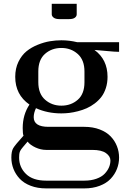

<svg xmlns="http://www.w3.org/2000/svg" viewBox="-20 -812 707 1040"><path d="M260.3 -791.5H395.5V-734.4Q395.5 -723.6 385.5 -716.1Q375.5 -708.5 354 -708.5H301.8Q280.8 -708.5 270.5 -716.6Q260.3 -724.6 260.3 -734.4ZM83.5 41.5Q83.5 93.8 120.6 130.1Q157.7 166.5 230 166.5H436.5Q473.6 166.5 502.2 156.2Q530.8 146 546.6 129.4Q562.5 112.8 570.3 94.5Q578.1 76.2 578.1 57.1Q578.1 34.7 554 17.3Q529.8 0 480 0H230Q201.2 0 172.4 -13.2Q143.6 -26.4 129.4 -44.9Q125.5 -40 118.2 -31.7Q110.8 -23.4 108.6 -20.5Q106.4 -17.6 101.6 -12Q96.7 -6.3 95.5 -4.2Q94.2 -2 91.3 2.2Q88.4 6.3 87.9 9Q87.4 11.7 85.9 15.4Q84.5 19 84.5 22.9Q84.5 26.9 84 31Q83.5 35.2 83.5 41.5ZM187.5 -366.7Q187.5 -304.2 224.1 -272Q260.7 -239.7 312.5 -239.7Q364.7 -239.7 401.1 -271.5Q437.5 -303.2 437.5 -366.7V-424.8Q437.5 -487.3 400.9 -519.8Q364.3 -552.2 312.5 -552.2Q260.3 -552.2 223.9 -520.3Q187.5 -488.3 187.5 -424.8ZM62.5 -396Q62.5 -441.4 79.8 -477.1Q97.2 -512.7 123.5 -534.2Q149.9 -555.7 184.6 -569.6Q219.2 -583.5 250.5 -588.6Q281.7 -593.8 312.5 -593.8Q355.5 -593.8 397.9 -583.5H625V-531.2Q604 -531.2 555.9 -535.9Q507.8 -540.5 491.7 -541.5Q562.5 -489.7 562.5 -396Q562.5 -363.3 553.5 -335.2Q544.4 -307.1 529.3 -287.4Q514.2 -267.6 493.2 -251.7Q472.2 -235.8 449.7 -225.8Q427.2 -215.8 402.3 -209.5Q377.4 -203.1 355.5 -200.4Q333.5 -197.8 312.5 -197.8Q236.8 -197.8 174.8 -226.1Q162.6 -200.2 162.6 -177.2Q162.6 -125 242.7 -125H436.5Q483.4 -125 520.3 -110.8Q557.1 -96.7 579.6 -73Q602.1 -49.3 613.5 -20Q625 9.3 625 41.5Q625 73.7 613.5 103Q602.1 132.3 579.6 156.2Q557.1 180.2 520.3 194.3Q483.4 208.5 436.5 208.5H230Q183.1 208.5 146.2 194.3Q109.4 180.2 86.9 156.2Q64.5 132.3 53 103Q41.5 73.7 41.5 41.5Q41.5 7.8 51.5 -9.3Q61.5 -26.4 107.4 -77.1Q103 -85.9 103 -118.7Q103 -190.4 139.6 -245.6Q62.5 -298.8 62.5 -396Z"/></svg>

Font: Resagnicto
Style: Bold
Weight: 700
Version: Version 0.9991